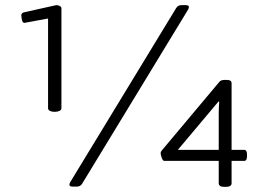

<svg xmlns="http://www.w3.org/2000/svg" viewBox="-20 -723 1005 747"><path d="M190 -288Q182 -288 174.5 -291.5Q167 -295 167 -302V-651L75 -634Q68 -634 65.5 -645Q63 -656 63 -664Q63 -672 73 -675L199 -703Q207 -703 213 -699.5Q219 -696 219 -691V-302Q219 -295 211 -291.5Q203 -288 195 -288ZM263 3Q250 3 250 -4Q250 -8 253 -14L665 -691Q672 -703 686 -703H702Q715 -703 715 -696Q715 -692 712 -686L300 -9Q293 3 279 3ZM853 4Q831 4 831 -10V-97H619Q614 -97 609.5 -108.5Q605 -120 605 -128Q605 -132 609 -137L833 -404Q839 -412 853 -412H863Q881 -412 881 -399V-140H930Q941 -140 941 -122V-115Q941 -97 930 -97H881V-10Q881 4 858 4ZM833 -327 830 -328 672 -140H831V-282Q831 -293 831.5 -305.5Q832 -318 833 -327Z"/></svg>

Font: Asap Expanded
Style: Regular
Weight: 400
Width: 7
Designer: Pablo Cosgaya
Foundry: Omnibus-Type
Version: Version 3.001; ttfautohint (v1.8.4.7-5d5b)